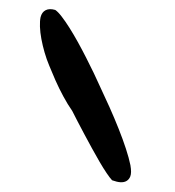

<svg xmlns="http://www.w3.org/2000/svg" viewBox="-72 -671 670 734"><g transform="rotate(10 263.0 -304.0)"><path d="M411 -3Q401.5 -10 386 -26Q370.5 -42 352 -63.8Q333.5 -85.5 314 -110Q294.5 -134.5 275.8 -158.2Q257 -182 241.2 -202.8Q225.5 -223.5 215 -237.5Q193.5 -259 171.8 -286.5Q150 -314 131.2 -342Q112.5 -370 98.5 -392.5Q84 -415 72 -439.5Q60 -464 51 -488Q42 -512 37.5 -533.2Q33 -554.5 33.5 -569.5Q35 -589.5 48 -599.2Q61 -609 84 -606.5Q95.5 -601.5 112.2 -586.2Q129 -571 149 -549Q169 -527 190.2 -500.8Q211.5 -474.5 232 -447.2Q252.5 -420 270.5 -395Q288.5 -370 301.5 -350.5Q327 -314.5 352.8 -276.5Q378.5 -238.5 401.5 -201.2Q424.5 -164 442.2 -130.8Q460 -97.5 470 -72Q475 -58 476.8 -47.5Q478.5 -37 477 -29.5Q474.5 -17.5 466.2 -10.2Q458 -3 444.5 -1.2Q431 0.5 411 -3Z"/></g></svg>

Font: Gluten SemiBold
Style: Regular
Weight: 600
Designer: Tyler Finck
Foundry: Etcetera Type Company
Version: Version 1.300